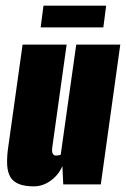

<svg xmlns="http://www.w3.org/2000/svg" viewBox="-20 -653 446 680"><path d="M100 7Q67 7 46.5 -1.5Q26 -10 16.5 -26.5Q7 -43 5.5 -67.5Q4 -92 8 -124L60 -495H216L165 -130Q164 -123 164.5 -118Q165 -113 166.5 -109.5Q168 -106 171 -104Q174 -102 178 -102Q181 -102 184 -102.5Q187 -103 190 -103.5Q193 -104 195 -105L250 -495H406L337 0H204L201 -65Q188 -34 160 -13.5Q132 7 100 7ZM124 -556 134 -633H356L346 -556Z"/></svg>

Font: Alumni Sans Thin Black
Style: Italic
Weight: 900
Italic angle: -8°
Version: Version 1.016